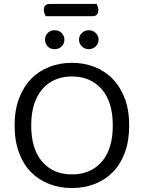

<svg xmlns="http://www.w3.org/2000/svg" viewBox="-20 -939 729 972"><path d="M212 -857Q208 -863 205 -871Q202 -879 202 -888Q202 -905 210 -912Q218 -919 232 -919H469Q472 -914 475 -905.5Q478 -897 478 -889Q478 -857 448 -857ZM634 -304Q634 -226 612 -166.5Q590 -107 551 -67.5Q512 -28 459 -7.5Q406 13 344 13Q282 13 229 -7.5Q176 -28 137 -67.5Q98 -107 76 -166.5Q54 -226 54 -304Q54 -382 76.5 -441Q99 -500 138 -540Q177 -580 230 -600.5Q283 -621 344 -621Q405 -621 458 -600.5Q511 -580 550 -540Q589 -500 611.5 -441Q634 -382 634 -304ZM551 -304Q551 -424 494.5 -488Q438 -552 344 -552Q297 -552 259 -535.5Q221 -519 194 -487.5Q167 -456 152.5 -410Q138 -364 138 -304Q138 -184 194 -120Q250 -56 344 -56Q439 -56 495 -120Q551 -184 551 -304ZM306 -738Q306 -718 292 -704Q278 -690 256 -690Q235 -690 221.5 -704Q208 -718 208 -738Q208 -758 221.5 -772Q235 -786 256 -786Q278 -786 292 -772Q306 -758 306 -738ZM479 -738Q479 -718 464.5 -704Q450 -690 429 -690Q409 -690 394.5 -704Q380 -718 380 -738Q380 -758 394.5 -772Q409 -786 429 -786Q450 -786 464.5 -772Q479 -758 479 -738Z"/></svg>

Font: Baloo Bhai 2
Style: Regular
Weight: 400
Designer: Supriya Tembe, Noopur Datye and Ek Type
Foundry: Ek Type
Version: Version 1.640;PS 1.000;hotconv 16.6.51;makeotf.lib2.5.65220;